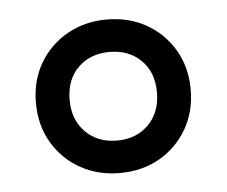

<svg xmlns="http://www.w3.org/2000/svg" viewBox="-34 -752 449 380"><g transform="rotate(-5 190.5 -561.5)"><path d="M36.5 -561.8Q36.5 -606.3 57 -640.8Q77.5 -675.2 112.3 -694.6Q147.2 -714 190.2 -714Q234 -714 268.5 -694.6Q303 -675.2 323.5 -640.7Q344 -606.2 344 -561.5Q344 -517 323.5 -482.4Q303 -447.8 268.5 -428.4Q234 -409 190.2 -409Q147.2 -409 112.3 -428.3Q77.5 -447.7 57 -482.3Q36.5 -516.9 36.5 -561.8ZM277 -561.5Q277 -601.8 252.9 -625.6Q228.8 -649.5 190.2 -649.5Q151.8 -649.5 127.6 -625.7Q103.5 -601.8 103.5 -561.5Q103.5 -522.2 127.6 -497.9Q151.8 -473.5 190.2 -473.5Q228.8 -473.5 252.9 -497.9Q277 -522.2 277 -561.5Z"/></g></svg>

Font: Space 7353
Style: Regular
Weight: 400
Designer: Christine Claussen + Ruben Lyon  (Space 7353)
Version: Version 1.000;FEAKit 1.0